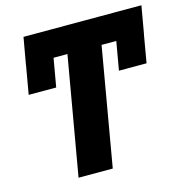

<svg xmlns="http://www.w3.org/2000/svg" viewBox="-105 -810 877 908"><g transform="rotate(-15 333.5 -355.5)"><path d="M666.5 -710.9 619.6 -439.5H484.4L531.7 -710.9ZM224.6 -710.9 177.2 -439.5H42.5L89.8 -710.9ZM459.5 -710.9 336.4 0H168.9L292.5 -710.9ZM667 -710.9 644 -578.6H66.4L89.8 -710.9Z"/></g></svg>

Font: Roboto Black
Style: Italic
Weight: 900
Italic angle: -12°
Designer: Christian Robertson
Foundry: Google
Version: Version 3.0; 2020